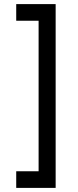

<svg xmlns="http://www.w3.org/2000/svg" viewBox="-20 -766 382 935"><path d="M251 149H59V68H168V-665H59V-746H251Z"/></svg>

Font: Josefin Slab
Style: Bold
Weight: 700
Designer: Santiago Orozco
Foundry: Typemade
Version: Version 2.000